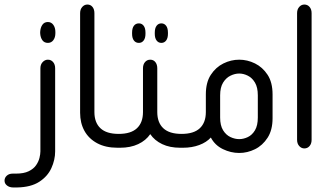

<svg xmlns="http://www.w3.org/2000/svg" viewBox="-115 -651 1447 846"><path d="M96 -462Q80 -462 71.5 -474Q63 -486 62 -505V-510Q63 -529 71.5 -541.5Q80 -554 96 -554Q111 -554 120 -541.5Q129 -529 129 -510V-505Q129 -486 120 -474Q111 -462 96 -462ZM-40 175H-57Q-73 175 -84 166.5Q-95 158 -95 145Q-95 132 -85 123Q-75 114 -59 114H-45Q-10 114 11.5 103.5Q33 93 44 77Q55 61 59 44.5Q63 28 63 16V-350Q63 -367 73 -377.5Q83 -388 96 -388Q110 -388 119 -377.5Q128 -367 128 -350V16Q128 53 111.5 89.5Q95 126 58 150Q21 174 -40 175Z M414 0H403Q350 0 313 -20Q276 -40 257 -74.5Q238 -109 238 -154V-593Q238 -610 247.5 -620.5Q257 -631 270 -631Q284 -631 292.5 -620.5Q301 -610 301 -593V-157Q301 -111 327.5 -86Q354 -61 408 -61H414Z M497 -462Q483 -462 475 -472.5Q467 -483 467 -502V-507Q467 -527 475 -537.5Q483 -548 497 -548Q510 -548 518 -537.5Q526 -527 526 -507V-502Q526 -483 518 -472.5Q510 -462 497 -462ZM596 -462Q583 -462 575 -472.5Q567 -483 567 -502V-507Q567 -527 575 -537.5Q583 -548 596 -548Q609 -548 617 -537.5Q625 -527 625 -507V-502Q625 -483 617 -472.5Q609 -462 596 -462ZM691 -61V0H679Q633 0 599.5 -16Q566 -32 547 -60Q528 -32 494 -16Q460 0 414 0H402V-61H408Q462 -61 488.5 -86Q515 -111 515 -157V-350Q515 -367 524 -377.5Q533 -388 547 -388Q561 -388 569.5 -377.5Q578 -367 578 -350V-157Q578 -111 604.5 -86Q631 -61 685 -61Z M679 0V-61H685Q739 -61 765.5 -86Q792 -111 792 -157V-235Q792 -288 814 -321.5Q836 -355 869.5 -371.5Q903 -388 939 -388Q975 -388 1008.5 -371.5Q1042 -355 1064 -321.5Q1086 -288 1086 -235V-130Q1086 -78 1064 -44Q1042 -10 1008.5 6.5Q975 23 939 23Q902 23 867 6Q832 -11 814 -45Q795 -24 763 -12Q731 0 691 0ZM1021 -133V-231Q1021 -266 1008.5 -287Q996 -308 977 -317.5Q958 -327 939 -327Q920 -327 900.5 -317.5Q881 -308 868 -287Q855 -266 855 -231V-133Q855 -98 868 -77Q881 -56 900.5 -47Q920 -38 939 -38Q958 -38 977 -47Q996 -56 1008.5 -77Q1021 -98 1021 -133Z M1194 -593Q1194 -610 1203.5 -620.5Q1213 -631 1226 -631Q1240 -631 1249 -620.5Q1258 -610 1258 -593V-35Q1258 -18 1249 -7.5Q1240 3 1226 3Q1213 3 1203.5 -7.5Q1194 -18 1194 -35Z"/></svg>

Font: Beiruti
Style: Regular
Weight: 400
Designer: Arlette Boutros
Foundry: Boutros
Version: Version 1.41